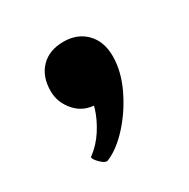

<svg xmlns="http://www.w3.org/2000/svg" viewBox="-79 -214 413 420"><g transform="rotate(-30 128.0 -4.0)"><path d="M121 -14 161 4Q150 9 142.5 11.5Q135 14 125 14Q91 14 70.5 -9Q50 -32 50 -61Q50 -98 71 -119.5Q92 -141 128 -141Q163 -141 184.5 -119Q206 -97 206 -60Q206 -22 187 18Q168 58 140 89Q112 120 84 132Q77 136 65.5 125Q54 114 54 108Q77 91 92 67.5Q107 44 114 21.5Q121 -1 121 -14Z"/></g></svg>

Font: Karma Variable Light
Style: Regular
Weight: 300
Designer: Joana Correia
Foundry: Indian Type Foundry
Version: Version 3.000